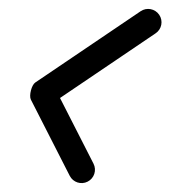

<svg xmlns="http://www.w3.org/2000/svg" viewBox="-20 -381 383 431"><path d="M295.7 -355.8C295.7 -355.8 295.7 -355.8 295.7 -355.8C216.9 -302.5 138 -249.2 59.2 -195.8C55 -193 51.4 -185.7 49.4 -177.9C47.4 -170.1 47 -161.8 49.3 -157.4C78.3 -100.4 107.4 -43.4 136.5 13.6C144 28.4 162.1 34.3 176.8 26.7C191.6 19.2 197.4 1.1 189.9 -13.6C189.9 -13.6 189.9 -13.6 189.9 -13.6C160.9 -70.6 131.8 -127.6 102.7 -184.6C100.4 -189.1 95.9 -178.1 92.9 -166.6C90 -155.2 88.7 -143.3 92.8 -146.2C171.7 -199.5 250.5 -252.8 329.3 -306.2C343.1 -315.4 346.7 -334.1 337.4 -347.8C328.1 -361.5 309.4 -365.1 295.7 -355.8Z"/></svg>

Font: FRB American Cursive
Style: Bold Italic
Weight: 700
Italic angle: -25°
Version: Version 2.0;Modular Font Editor K font №1